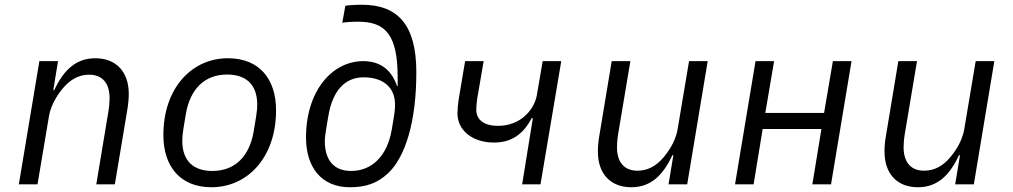

<svg xmlns="http://www.w3.org/2000/svg" viewBox="-20 -772 4241 804"><path d="M137.1 0 185 -285.2C195 -344.1 233 -389.9 244 -403.1C273.1 -437.1 307.9 -459.2 353 -459.2C410.9 -459.2 438.9 -421.2 438.9 -360.1C438.9 -349.1 437.9 -328.8 433.9 -305L383.2 0H460.9L513.1 -312.1C517 -334.9 519.2 -359 519.2 -378.9C519.2 -473 464.8 -528.1 378.9 -528.1C296.2 -528.1 245 -475.9 207 -394.2H203.1L223 -516H144.9L58.9 0Z M865.1 12.1C1017 12.1 1136 -112.9 1136 -310C1136 -438.9 1068.2 -528.1 934.3 -528.1C783 -528.1 664.1 -403.1 664.1 -206C664.1 -77.1 733.3 12.1 865.1 12.1ZM743.3 -182.9C743.3 -195 744.3 -209.9 748.2 -234L758.2 -294C775.2 -396 834.2 -459.9 931.1 -459.9C1008.2 -459.9 1057.2 -420.1 1057.2 -333.1C1057.2 -321 1056.1 -306.1 1052.2 -282L1042.3 -221.9C1025.2 -120 966.3 -56.1 869.3 -56.1C792.3 -56.1 743.3 -95.9 743.3 -182.9Z M1445.3 12.1C1507.5 12.1 1560.4 -2.1 1610.4 -51.8C1676.1 -117.9 1723.4 -258.9 1723.4 -469.1C1723.4 -669 1645.2 -752.1 1495.4 -752.1C1465.2 -752.1 1437.1 -750 1426.1 -747.9L1413.4 -676.8C1427.2 -679 1448.2 -681.1 1480.1 -681.1C1594.5 -681.1 1645.2 -626.1 1645.2 -448.2V-411.9H1642.4C1620.4 -478 1573.2 -516 1501.4 -516C1370.4 -516 1261.4 -391 1261.4 -196C1261.4 -74.9 1323.2 12.1 1445.3 12.1ZM1340.2 -181.1C1340.2 -195 1342.3 -209.9 1346.2 -234L1355.1 -286.9C1372.2 -388.8 1422.2 -448.2 1502.1 -448.2C1594.5 -448.2 1634.2 -397 1634.2 -334.9C1634.2 -312.9 1631.4 -294 1629.3 -282L1620.4 -229C1601.2 -116.1 1535.2 -56.1 1450.3 -56.1C1383.2 -56.1 1340.2 -95.9 1340.2 -181.1Z M2166.5 0H2243.3L2330.3 -516H2252.5L2228.3 -375C2218.4 -315 2162.3 -245 2065.3 -245C2008.5 -245 1974.4 -269.2 1974.4 -312.9C1974.4 -321 1975.5 -339.1 1978.3 -359L2005.3 -516H1927.6L1901.3 -359C1897.4 -334.2 1895.6 -310 1895.6 -296.9C1895.6 -228 1956.3 -175.1 2048.3 -175.1C2122.5 -175.1 2170.5 -209.9 2206.3 -277H2211.3Z M2779.5 0H2857.6L2943.5 -516H2865.4L2817.5 -230.8C2807.5 -171.9 2769.5 -126.1 2758.5 -112.9C2729.4 -78.8 2694.6 -57.2 2649.5 -57.2C2591.6 -57.2 2563.6 -95.2 2563.6 -155.9C2563.6 -166.9 2564.6 -187.1 2568.5 -210.9L2619.7 -516H2541.5L2489.7 -203.8C2485.4 -181.1 2483.7 -157 2483.7 -137.1C2483.7 -43 2537.6 12.1 2623.6 12.1C2706.7 12.1 2757.5 -40.1 2795.5 -122.2H2799.7Z M3057.9 0H3135.7L3173.7 -231.9H3419.7L3381.7 0H3459.9L3545.8 -516H3467.7L3430.8 -299H3184.7L3221.6 -516H3143.8Z M3979.8 0H4057.9L4143.8 -516H4065.7L4017.8 -230.8C4007.8 -171.9 3969.8 -126.1 3958.8 -112.9C3929.7 -78.8 3894.9 -57.2 3849.8 -57.2C3791.9 -57.2 3763.8 -95.2 3763.8 -155.9C3763.8 -166.9 3764.9 -187.1 3768.8 -210.9L3820 -516H3741.8L3690 -203.8C3685.7 -181.1 3683.9 -157 3683.9 -137.1C3683.9 -43 3737.9 12.1 3823.9 12.1C3907 12.1 3957.7 -40.1 3995.7 -122.2H4000Z"/></svg>

Font: Margiela Mono Italic Italic
Style: Regular
Weight: 400
Designer: Mike Abbink, Paul van der Laan, Pieter van Rosmalen
Foundry: Bold Monday
Version: Version 2.003 2021